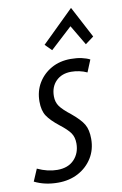

<svg xmlns="http://www.w3.org/2000/svg" viewBox="-107 -814 557 876"><g transform="rotate(-10 172.0 -376.5)"><path d="M90 11Q29 11 -19 -13L5 -69Q52 -47 97 -47Q147 -47 175 -76.5Q203 -106 203 -151Q203 -180 189.5 -199.5Q176 -219 141 -246Q103 -276 86.5 -301Q70 -326 70 -368Q70 -416 92.5 -453.5Q115 -491 154 -513Q193 -535 244 -535Q272 -535 294.5 -530Q317 -525 332 -517L309 -461Q292 -469 273 -473Q254 -477 236 -477Q192 -477 165.5 -450.5Q139 -424 139 -380Q139 -353 153 -333.5Q167 -314 203 -286Q243 -253 258 -227.5Q273 -202 273 -160Q273 -110 249 -71.5Q225 -33 184 -11Q143 11 90 11ZM168 -589 138 -619 286 -764 363 -618 324 -589 269 -682Z"/></g></svg>

Font: Ubuntu Sans Condensed
Style: Italic
Weight: 400
Width: 3
Italic angle: -13.5°
Designer: Dalton Maag Ltd
Foundry: Dalton Maag Ltd
Version: Version 1.006; ttfautohint (v1.8.4.7-5d5b)